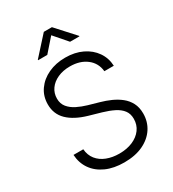

<svg xmlns="http://www.w3.org/2000/svg" viewBox="-224 -1063 1076 1196"><g transform="rotate(-30 313.5 -465.0)"><path d="M313.5 12.2Q238.3 12.2 182.9 -12.7Q127.4 -37.6 95.9 -82.5Q64.5 -127.4 61 -187H131.3Q134.8 -143.1 159.2 -112.5Q183.6 -82 223.9 -66.4Q264.2 -50.8 313.5 -50.8Q367.7 -50.8 409.4 -68.6Q451.2 -86.4 475.1 -118.9Q499 -151.4 499 -194.3Q499 -230.5 480.5 -255.1Q461.9 -279.8 428.2 -296.9Q394.5 -314 347.7 -327.6L262.2 -352.1Q173.3 -377.9 126.5 -423.6Q79.6 -469.2 79.6 -538.6Q79.6 -597.7 111.1 -642.6Q142.6 -687.5 196.5 -712.6Q250.5 -737.8 318.4 -737.8Q387.2 -737.8 439.9 -712.4Q492.7 -687 523.2 -642.8Q553.7 -598.6 556.2 -542.5H488.3Q482.4 -603.5 435.5 -639.6Q388.7 -675.8 316.4 -675.8Q266.6 -675.8 228.3 -658.4Q189.9 -641.1 168.5 -610.8Q147 -580.6 147 -541.5Q147 -504.9 167.7 -479.7Q188.5 -454.6 221.4 -438.2Q254.4 -421.9 291.5 -411.1L368.2 -389.2Q405.3 -378.9 440.4 -363.3Q475.6 -347.7 504.2 -325Q532.7 -302.2 549.6 -270Q566.4 -237.8 566.4 -193.8Q566.4 -134.8 535.9 -88.1Q505.4 -41.5 448.7 -14.6Q392.1 12.2 313.5 12.2ZM231 -808.1H165V-811.5L284.2 -943.4H342.3L462.4 -811.5V-808.1H395L313.5 -901.9Z"/></g></svg>

Font: Inter 16pt Light
Style: Regular
Weight: 300
Version: Version 4.001;git-66647c0bb